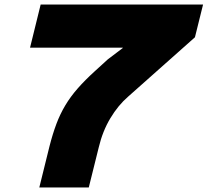

<svg xmlns="http://www.w3.org/2000/svg" viewBox="-20 -830 919 850"><path d="M843 -665 547 -402Q503 -364 468.5 -306.5Q434 -249 417 -177L373 0H154L199 -182Q213 -237 229.5 -281Q246 -325 269 -363.5Q292 -402 324 -438.5Q356 -475 400 -515L457 -567L523 -617L524 -619H113L160 -810H879Z"/></svg>

Font: TypoPRO Sinkin Sans
Style: 900 X Black Italic
Weight: 950
Italic angle: -112°
Designer: Keith Bates
Foundry: K-Type
Version: Sinkin Sans (version 1.0)  by Keith Bates   •   © 2014   www